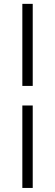

<svg xmlns="http://www.w3.org/2000/svg" viewBox="-20 -730 278 971"><path d="M145.5 -295.5H93V-710.5H145.5ZM145.5 220.5H93V-196.5H145.5Z"/></svg>

Font: Anek Bangla Medium Light
Style: Regular
Weight: 300
Version: Version 1.003